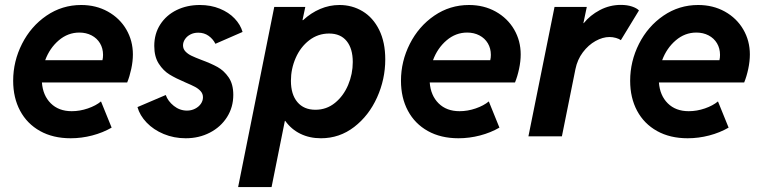

<svg xmlns="http://www.w3.org/2000/svg" viewBox="-20 -551 3075 776"><path d="M33.2 -224.6Q33.2 -303.2 69.1 -374Q105 -444.8 168 -487.8Q231 -530.8 308.1 -530.8Q368.2 -530.8 416 -504.2Q463.9 -477.5 490.5 -431.9Q517.1 -386.2 517.1 -331.1Q517.1 -303.2 510.5 -272.5Q503.9 -241.7 494.1 -217.8H149.4Q153.3 -165 185.3 -133.3Q217.3 -101.6 270 -101.6Q302.7 -101.6 335.2 -112.8Q367.7 -124 388.2 -141.1L431.2 -35.2Q395.5 -14.6 352.5 -3.4Q309.6 7.8 265.6 7.8Q194.3 7.8 141.8 -21.5Q89.4 -50.8 61.3 -103.3Q33.2 -155.8 33.2 -224.6ZM394 -307.6Q396.5 -317.4 396.5 -329.1Q396.5 -355.5 384.3 -376Q372.1 -396.5 350.1 -408Q328.1 -419.4 300.8 -419.4Q254.4 -419.4 217.5 -387.9Q180.7 -356.4 162.6 -307.6Z M535.6 -118.2 649.9 -167Q658.7 -142.1 682.6 -123Q706.5 -104 735.8 -104Q753.4 -104 768.3 -111.6Q783.2 -119.1 791.7 -131.3Q800.3 -143.6 800.3 -157.7Q800.3 -171.9 791.3 -182.1Q782.2 -192.4 768.6 -199.7Q754.9 -207 729.5 -217.8Q690.4 -234.4 665.3 -249.8Q640.1 -265.1 621.8 -293.5Q603.5 -321.8 603.5 -365.2Q603.5 -414.6 627.7 -452.1Q651.9 -489.7 693.8 -510.3Q735.8 -530.8 787.6 -530.8Q832 -530.8 868.4 -515.9Q904.8 -501 928.2 -476.3Q951.7 -451.7 960.4 -421.9L850.6 -374Q840.8 -393.6 823 -406.2Q805.2 -418.9 781.2 -418.9Q763.2 -418.9 749.3 -411.6Q735.4 -404.3 727.5 -392.3Q719.7 -380.4 719.7 -367.7Q719.7 -353.5 729.2 -343.3Q738.8 -333 753.4 -325.9Q768.1 -318.8 793.5 -309.1Q833.5 -294.4 859.4 -280Q885.3 -265.6 904.1 -238.3Q922.9 -210.9 922.9 -167.5Q922.9 -117.7 897.5 -77.6Q872.1 -37.6 828.1 -14.9Q784.2 7.8 730.5 7.8Q683.1 7.8 641.8 -9.3Q600.6 -26.4 572.8 -55.4Q544.9 -84.5 535.6 -118.2Z M1088.4 -522.9H1213.9L1202.6 -469.7H1205.1Q1236.8 -499 1274.2 -514.9Q1311.5 -530.8 1352.1 -530.8Q1403.3 -530.8 1445.6 -505.4Q1487.8 -480 1512.5 -430.2Q1537.1 -380.4 1537.1 -311Q1537.1 -230.5 1503.9 -157Q1470.7 -83.5 1411.4 -37.8Q1352.1 7.8 1277.3 7.8Q1231 7.8 1194.1 -10.3Q1157.2 -28.3 1132.8 -62.5H1131.3L1077.6 205.1H942.4ZM1405.8 -300.3Q1405.8 -354.5 1381.1 -385Q1356.4 -415.5 1310.1 -415.5Q1265.1 -415.5 1229.7 -388.2Q1194.3 -360.8 1175 -316.7Q1155.8 -272.5 1155.8 -224.6Q1155.8 -169.4 1181.9 -138.4Q1208 -107.4 1254.9 -107.4Q1299.8 -107.4 1334 -135.3Q1368.2 -163.1 1387 -207.5Q1405.8 -252 1405.8 -300.3Z M1600.6 -224.6Q1600.6 -303.2 1636.5 -374Q1672.4 -444.8 1735.4 -487.8Q1798.3 -530.8 1875.5 -530.8Q1935.5 -530.8 1983.4 -504.2Q2031.2 -477.5 2057.9 -431.9Q2084.5 -386.2 2084.5 -331.1Q2084.5 -303.2 2077.9 -272.5Q2071.3 -241.7 2061.5 -217.8H1716.8Q1720.7 -165 1752.7 -133.3Q1784.7 -101.6 1837.4 -101.6Q1870.1 -101.6 1902.6 -112.8Q1935.1 -124 1955.6 -141.1L1998.5 -35.2Q1962.9 -14.6 1919.9 -3.4Q1877 7.8 1833 7.8Q1761.7 7.8 1709.2 -21.5Q1656.7 -50.8 1628.7 -103.3Q1600.6 -155.8 1600.6 -224.6ZM1961.4 -307.6Q1963.9 -317.4 1963.9 -329.1Q1963.9 -355.5 1951.7 -376Q1939.5 -396.5 1917.5 -408Q1895.5 -419.4 1868.2 -419.4Q1821.8 -419.4 1784.9 -387.9Q1748 -356.4 1730 -307.6Z M2221.2 -522.9H2351.6L2337.9 -457.5H2339.4Q2364.7 -489.3 2404.5 -510.3Q2444.3 -531.2 2489.3 -531.2Q2514.6 -531.2 2534.2 -524.7Q2553.7 -518.1 2562.5 -508.8L2489.3 -388.7Q2482.4 -394 2469.5 -397.7Q2456.5 -401.4 2443.4 -401.4Q2416 -401.4 2387 -385.3Q2357.9 -369.1 2335.7 -339.6Q2313.5 -310.1 2305.7 -271.5L2251 0H2115.7Z M2526.9 -224.6Q2526.9 -303.2 2562.7 -374Q2598.6 -444.8 2661.6 -487.8Q2724.6 -530.8 2801.8 -530.8Q2861.8 -530.8 2909.7 -504.2Q2957.5 -477.5 2984.1 -431.9Q3010.7 -386.2 3010.7 -331.1Q3010.7 -303.2 3004.2 -272.5Q2997.6 -241.7 2987.8 -217.8H2643.1Q2647 -165 2679 -133.3Q2710.9 -101.6 2763.7 -101.6Q2796.4 -101.6 2828.9 -112.8Q2861.3 -124 2881.8 -141.1L2924.8 -35.2Q2889.2 -14.6 2846.2 -3.4Q2803.2 7.8 2759.3 7.8Q2688 7.8 2635.5 -21.5Q2583 -50.8 2554.9 -103.3Q2526.9 -155.8 2526.9 -224.6ZM2887.7 -307.6Q2890.1 -317.4 2890.1 -329.1Q2890.1 -355.5 2877.9 -376Q2865.7 -396.5 2843.8 -408Q2821.8 -419.4 2794.4 -419.4Q2748 -419.4 2711.2 -387.9Q2674.3 -356.4 2656.2 -307.6Z"/></svg>

Font: Reddit Sans Fudge
Style: Bold
Weight: 700
Italic angle: -11.25°
Designer: Stephen Hutchings
Version: Version 1.013